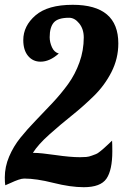

<svg xmlns="http://www.w3.org/2000/svg" viewBox="-31 -769 543 800"><path d="M111 -132Q138 -132 200 -123Q262 -114 302 -114Q317 -114 328.5 -115Q340 -116 351.5 -120.5Q363 -125 369 -127Q375 -129 386 -138Q397 -147 400.5 -150Q404 -153 418 -166Q432 -179 436 -183Q437 -167 437 -139Q437 -60 412.5 -24.5Q388 11 318 11Q263 11 191.5 -7Q120 -25 70 -25Q60 -25 45.5 -20Q31 -15 14 -7Q-3 1 -9 3Q-11 -8 -11 -30Q-11 -74 7 -116.5Q25 -159 54 -195Q83 -231 118 -267Q153 -303 188.5 -341Q224 -379 253 -419Q282 -459 300 -509Q318 -559 318 -613Q318 -648 299 -671.5Q280 -695 257 -695Q210 -695 193 -675Q176 -655 176 -614Q176 -593 185.5 -572Q195 -551 214 -546Q176 -512 138 -512Q106 -512 86 -536Q66 -560 66 -602Q66 -661 117 -705Q168 -749 272 -749Q462 -749 462 -588Q462 -525 433.5 -469Q405 -413 360 -369Q315 -325 268 -287.5Q221 -250 174.5 -208.5Q128 -167 106 -132Z"/></svg>

Font: Lobster 1.4
Style: Regular
Weight: 400
Designer: Pablo Impallari
Foundry: Pablo Impallari. www.impallari.com
Version: Version 1.4